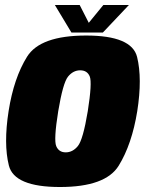

<svg xmlns="http://www.w3.org/2000/svg" viewBox="-20 -746 588 770"><path d="M220.5 4Q403.5 4 456.2 -81.8Q509 -167.5 530.5 -300.5Q551 -431.5 529.8 -517.5Q508.5 -603.5 325.5 -603.5Q141.5 -603.5 88.5 -518.5Q35.5 -433.5 14.5 -300.5Q-6 -169 15.5 -82.5Q37 4 220.5 4ZM243.5 -135Q216 -135 205.5 -160Q195 -185 213.5 -300Q232.5 -414 253 -439Q273.5 -464 301.5 -464Q330 -464 340 -439.2Q350 -414.5 332 -300Q313 -185.5 292.2 -160.2Q271.5 -135 243.5 -135ZM266.5 -615.5H392.5L497 -726H394.5L336 -654.5L299.5 -726H200Z"/></svg>

Font: Anybody Condensed Black
Style: Italic
Weight: 900
Width: 3
Italic angle: -10°
Version: Version 1.113;gftools[0.9.25]